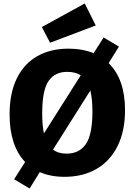

<svg xmlns="http://www.w3.org/2000/svg" viewBox="-20 -1000 770 1101"><path d="M603 -638Q697 -546 697 -368Q697 -250 655 -164Q613 -78 534.5 -32Q456 14 350 14Q270 14 208 -13L150 81L61 28L124 -71Q35 -165 35 -344Q35 -466 76.5 -550.5Q118 -635 194 -678Q270 -721 373 -721Q453 -721 517 -695L574 -785L662 -733ZM222 -350Q222 -279 232 -235L443 -568Q413 -588 365 -588Q295 -588 258.5 -535.5Q222 -483 222 -350ZM510 -361Q510 -433 498 -481L284 -142Q314 -119 363 -119Q434 -119 472 -173.5Q510 -228 510 -361ZM529 -854 267 -755 220 -845 466 -980Z"/></svg>

Font: Bitter Pro ExtraBold
Style: Regular
Weight: 800
Designer: Sol Matas, and Bitter project Authors
Foundry: Sol Matas
Version: Version 1.010